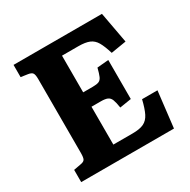

<svg xmlns="http://www.w3.org/2000/svg" viewBox="-158 -847 981 993"><g transform="rotate(-30 332.5 -350.0)"><path d="M49 0V-73L92 -81Q111 -84 117 -93.5Q123 -103 123 -132V-573Q123 -599 116.5 -608.5Q110 -618 90 -621L49 -627V-700H577L611 -515L520 -500Q506 -546 491.5 -571Q477 -596 453 -606Q429 -616 387 -616H290V-397H347Q371 -397 383.5 -402Q396 -407 403 -423Q410 -439 418 -471L486 -477V-244L417 -233Q412 -266 405.5 -282.5Q399 -299 385.5 -305Q372 -311 346 -311H290V-85H405Q448 -85 472 -96.5Q496 -108 510 -136Q524 -164 536 -214H628L603 0Z"/></g></svg>

Font: Literata
Style: Bold
Weight: 700
Designer: Latin by Veronika Burian and Jose Scaglione. Greek by Irene Vlachou. Cyrillic by Vera Evstafieva.
Foundry: TypeTogether
Version: Version 3.103; ttfautohint (v1.8.4.7-5d5b);gftools[0.9.29]